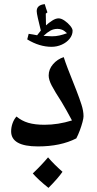

<svg xmlns="http://www.w3.org/2000/svg" viewBox="-20 -845 468 931"><path d="M164 -135Q34 -135 34 -208Q34 -228 41 -247.5Q48 -267 60 -280Q85 -259 117 -249.5Q149 -240 196 -240Q262 -240 329 -261Q315 -287 302.5 -309.5Q290 -332 279 -350Q246 -401 231 -429.5Q216 -458 216 -479Q216 -509 237 -533.5Q258 -558 289 -568Q297 -543 308.5 -513Q320 -483 331.5 -454.5Q343 -426 351 -405Q365 -369 375 -338Q385 -307 385 -281Q385 -272 380 -253Q375 -234 367 -212.5Q359 -191 350 -174Q274 -135 164 -135ZM215 66Q166 27 139 -4Q160 -24 178.5 -43.5Q197 -63 213 -82Q241 -49 283 -12Q261 20 215 66ZM230 -618Q171 -618 112 -654L119 -681Q129 -680 139 -678Q149 -676 160 -674L178 -697Q169 -733 163.5 -757.5Q158 -782 158 -791Q158 -821 197 -825Q200 -814 203.5 -804Q207 -794 210 -785L202 -779L203 -722Q216 -734 233 -745Q250 -756 264 -756Q277 -756 293 -745Q309 -734 320.5 -720Q332 -706 332 -696Q332 -675 317.5 -657Q303 -639 279.5 -628.5Q256 -618 230 -618ZM232 -669Q251 -669 268.5 -673Q286 -677 305 -684Q291 -697 280.5 -701Q270 -705 259 -705Q240 -705 224.5 -696.5Q209 -688 191 -671Z"/></svg>

Font: Noto Naskh Arabic UI Semi
Style: Bold
Weight: 700
Designer: Monotype Design Team, David Williams, Mohamad Dakak and Nizar Qandah
Foundry: Monotype Imaging Inc.
Version: Version 2.014; ttfautohint (v1.8.4.7-5d5b)